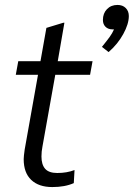

<svg xmlns="http://www.w3.org/2000/svg" viewBox="-20 -748 542 778"><path d="M76 -103Q76 -114 80 -142L134 -445H44L54 -500H144L168 -635L237 -656H241L214 -500H355L345 -445H204L152 -154Q148 -134 148 -114Q148 -81 163 -64Q178 -47 212 -47Q251 -47 282 -59L279 -6Q243 10 192 10Q137 10 106.5 -19Q76 -48 76 -103ZM502 -683Q502 -651 479.5 -610Q457 -569 420 -537L393 -558Q414 -584 424.5 -598.5Q435 -613 442 -629H436Q418 -629 407.5 -639.5Q397 -650 397 -667Q397 -694 413.5 -711Q430 -728 456 -728Q477 -728 489.5 -715.5Q502 -703 502 -683Z"/></svg>

Font: Sarabun Light
Style: Italic
Weight: 300
Italic angle: -10°
Designer: Suppakit Chalermlarp | Katatrad Co.,Ltd.
Foundry: Cadson Demak Co.,Ltd.
Version: Version 1.000; ttfautohint (v1.6)